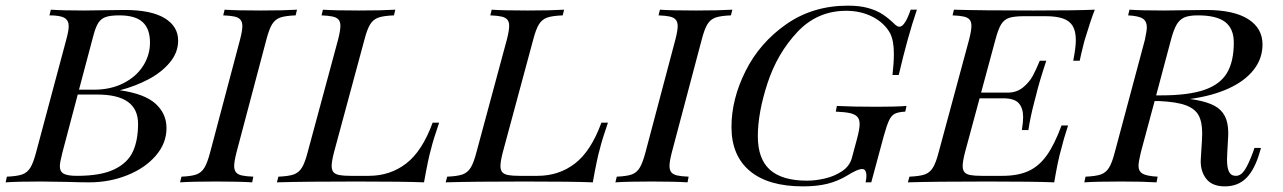

<svg xmlns="http://www.w3.org/2000/svg" viewBox="-52 -642 4517 676"><path d="M534.2 -190.9Q534.2 -137.7 496.6 -94Q459 -50.3 396.2 -25.1Q333.5 0 262.2 0Q228 0 189 -1.5Q99.6 -2.9 89.8 -2.9Q10.3 -2.9 -32.2 0L-27.8 -20Q8.3 -21.5 26.1 -27.8Q43.9 -34.2 54.7 -51.3Q65.4 -68.4 75.2 -106L181.2 -502Q189.9 -533.7 189.9 -549.8Q189.9 -570.3 174.8 -579.1Q159.7 -587.9 122.1 -587.9L127 -607.9Q167.5 -605 246.1 -605Q267.6 -605 313.5 -606Q361.3 -606.9 387.2 -606.9Q480 -606.9 527.6 -578.1Q575.2 -549.3 575.2 -499Q575.2 -457.5 546.4 -422.6Q517.6 -387.7 471.2 -363Q424.8 -338.4 370.1 -324.2Q456.5 -312 495.4 -277.1Q534.2 -242.2 534.2 -190.9ZM278.8 -326.2Q337.4 -326.2 382.3 -348.9Q427.2 -371.6 451.7 -409.7Q476.1 -447.8 476.1 -492.2Q476.1 -540.5 450.2 -564.2Q424.3 -587.9 368.2 -587.9Q337.4 -587.9 320.8 -582.3Q304.2 -576.7 294.4 -561.8Q284.7 -546.9 276.9 -517.1L226.1 -326.2ZM434.1 -206.1Q434.1 -309.1 291 -309.1H221.7L168 -106Q158.7 -70.3 158.7 -56.6Q158.7 -38.1 172.1 -30.5Q185.5 -22.9 219.2 -22.9Q303.2 -22.9 350.3 -45.7Q397.5 -68.4 415.8 -108.2Q434.1 -147.9 434.1 -206.1Z M772.5 -57.6Q772.5 -43 779.1 -35.2Q785.6 -27.3 799.8 -24.2Q814 -21 839.8 -20L835.9 0Q789.1 -2.9 709 -2.9Q625 -2.9 582 0L586.9 -20Q622.1 -21.5 639.6 -27.8Q657.2 -34.2 667.7 -51.5Q678.2 -68.8 688 -106L793 -502Q801.3 -533.7 801.3 -549.8Q801.3 -564.9 794.4 -572.8Q787.6 -580.6 773.7 -583.7Q759.8 -586.9 733.9 -587.9L738.8 -607.9Q778.8 -605 865.7 -605Q946.3 -605 993.7 -607.9L988.8 -587.9Q952.1 -586.4 934.3 -580.1Q916.5 -573.7 906 -556.6Q895.5 -539.6 885.7 -502L780.8 -106Q772.5 -73.7 772.5 -57.6Z M1465.8 -118.2Q1456.1 -85.4 1440.9 0Q1371.1 -2.9 1203.1 -2.9Q1018.1 -2.9 922.9 0L928.2 -20Q964.4 -21.5 982.2 -27.8Q1000 -34.2 1010.7 -51.3Q1021.5 -68.4 1031.2 -106L1138.2 -502Q1146.5 -534.2 1146.5 -550.8Q1146.5 -565.4 1139.9 -573Q1133.3 -580.6 1119.4 -583.7Q1105.5 -586.9 1080.1 -587.9L1085 -607.9Q1125 -605 1211.9 -605Q1292.5 -605 1339.8 -607.9L1335 -587.9Q1298.3 -586.4 1280.3 -580.1Q1262.2 -573.7 1251.5 -556.6Q1240.7 -539.6 1231 -502L1124 -106Q1115.7 -73.7 1115.7 -57.6Q1115.7 -43 1122.3 -35.6Q1128.9 -28.3 1143.1 -25.6Q1157.2 -22.9 1183.1 -22.9H1246.1Q1321.8 -22.9 1378.2 -66.4Q1434.6 -109.9 1471.2 -210H1494.1Q1473.1 -148.9 1465.8 -118.2Z M2060.1 -118.2Q2050.3 -85.4 2035.2 0Q1965.3 -2.9 1797.4 -2.9Q1612.3 -2.9 1517.1 0L1522.5 -20Q1558.6 -21.5 1576.4 -27.8Q1594.2 -34.2 1605 -51.3Q1615.7 -68.4 1625.5 -106L1732.4 -502Q1740.7 -534.2 1740.7 -550.8Q1740.7 -565.4 1734.1 -573Q1727.5 -580.6 1713.6 -583.7Q1699.7 -586.9 1674.3 -587.9L1679.2 -607.9Q1719.2 -605 1806.2 -605Q1886.7 -605 1934.1 -607.9L1929.2 -587.9Q1892.6 -586.4 1874.5 -580.1Q1856.4 -573.7 1845.7 -556.6Q1835 -539.6 1825.2 -502L1718.3 -106Q1710 -73.7 1710 -57.6Q1710 -43 1716.6 -35.6Q1723.1 -28.3 1737.3 -25.6Q1751.5 -22.9 1777.3 -22.9H1840.3Q1916 -22.9 1972.4 -66.4Q2028.8 -109.9 2065.4 -210H2088.4Q2067.4 -148.9 2060.1 -118.2Z M2305.2 -57.6Q2305.2 -43 2311.8 -35.2Q2318.4 -27.3 2332.5 -24.2Q2346.7 -21 2372.6 -20L2368.7 0Q2321.8 -2.9 2241.7 -2.9Q2157.7 -2.9 2114.7 0L2119.6 -20Q2154.8 -21.5 2172.4 -27.8Q2189.9 -34.2 2200.4 -51.5Q2210.9 -68.8 2220.7 -106L2325.7 -502Q2334 -533.7 2334 -549.8Q2334 -564.9 2327.1 -572.8Q2320.3 -580.6 2306.4 -583.7Q2292.5 -586.9 2266.6 -587.9L2271.5 -607.9Q2311.5 -605 2398.4 -605Q2479 -605 2526.4 -607.9L2521.5 -587.9Q2484.9 -586.4 2467 -580.1Q2449.2 -573.7 2438.7 -556.6Q2428.2 -539.6 2418.5 -502L2313.5 -106Q2305.2 -73.7 2305.2 -57.6Z M2998.5 -21.5Q2998.5 -46.9 2983.4 -46.9Q2967.3 -46.9 2930.7 -23.9Q2897.5 -3.9 2860.8 5.1Q2824.2 14.2 2775.4 14.2Q2652.8 14.2 2588.1 -40Q2523.4 -94.2 2523.4 -194.8Q2523.4 -293 2573.2 -392.3Q2623 -491.7 2716.6 -556.9Q2810.1 -622.1 2933.6 -622.1Q2974.6 -622.1 3004.4 -613.8Q3034.2 -605.5 3055.2 -591.8Q3076.2 -578.1 3097.7 -557.1Q3106.9 -547.9 3114.7 -547.9Q3133.8 -547.9 3154.3 -607.9H3176.3Q3144 -513.7 3112.3 -377.9H3090.3Q3095.2 -420.9 3095.2 -453.1Q3095.2 -499 3081.5 -525.9Q3060.5 -562.5 3019.3 -583.3Q2978 -604 2927.2 -604Q2825.2 -604 2754.9 -528.8Q2684.6 -453.6 2650.4 -349.4Q2616.2 -245.1 2616.2 -162.1Q2616.2 -82.5 2658.9 -44.2Q2701.7 -5.9 2789.6 -5.9Q2819.3 -5.9 2852.8 -13.7Q2886.2 -21.5 2912.8 -39.3Q2939.5 -57.1 2947.3 -85.9L2965.3 -152.8Q2974.6 -187.5 2974.6 -204.6Q2974.6 -222.2 2966.3 -231Q2958 -239.7 2940.7 -243.7Q2923.3 -247.6 2890.6 -249L2894.5 -269Q2947.3 -266.1 3035.6 -266.1Q3103 -266.1 3139.6 -269L3135.3 -249Q3110.4 -247.6 3098.4 -241.5Q3086.4 -235.4 3078.4 -218.5Q3070.3 -201.7 3059.6 -163.1L3015.6 0H2995.6Q2998.5 -13.7 2998.5 -21.5Z M3802.7 -607.9Q3788.1 -571.3 3766.6 -500L3763.7 -488.8Q3752.9 -445.8 3749.5 -428.2H3726.6Q3735.8 -473.6 3735.8 -501Q3735.8 -531.7 3725.1 -550Q3714.4 -568.4 3690.9 -576.7Q3667.5 -585 3628.9 -585H3555.7Q3519.5 -585 3501.7 -579.3Q3483.9 -573.7 3473.1 -556.6Q3462.4 -539.6 3452.6 -502L3402.3 -315.9H3495.6Q3527.3 -315.9 3549.6 -334Q3571.8 -352.1 3584 -374.5Q3596.2 -397 3608.9 -428.2H3631.8Q3606.4 -351.6 3595.7 -306.2L3589.4 -282.2Q3575.7 -230.5 3568.8 -184.1H3545.9Q3550.3 -212.4 3550.3 -230Q3550.3 -261.2 3534.9 -278.6Q3519.5 -295.9 3479.5 -295.9H3397L3345.7 -106Q3337.4 -73.7 3337.4 -57.6Q3337.4 -43 3344 -35.6Q3350.6 -28.3 3364.7 -25.6Q3378.9 -22.9 3404.8 -22.9H3477.5Q3532.2 -22.9 3569.1 -39.8Q3606 -56.6 3633.3 -94.7Q3660.6 -132.8 3685.5 -200.2H3708.5Q3691.4 -147.5 3684.6 -118.2Q3672.9 -78.6 3659.7 0Q3589.8 -2.9 3424.8 -2.9Q3239.7 -2.9 3144.5 0L3149.9 -20Q3186 -21.5 3203.9 -27.8Q3221.7 -34.2 3232.4 -51.3Q3243.2 -68.4 3252.9 -106L3359.9 -502Q3368.2 -534.2 3368.2 -550.8Q3368.2 -565.4 3361.6 -573Q3355 -580.6 3341.1 -583.7Q3327.1 -586.9 3301.8 -587.9L3306.6 -607.9Q3400.9 -605 3585.9 -605Q3736.8 -605 3802.7 -607.9Z M4387.7 -121.1 4383.8 -107.9Q4366.2 -45.9 4336.7 -15.9Q4307.1 14.2 4260.7 14.2Q4214.8 14.2 4194.1 -13.7Q4173.3 -41.5 4175.8 -82L4179.7 -145Q4180.7 -164.6 4180.7 -172.9Q4180.7 -212.9 4168 -236.1Q4155.3 -259.3 4123.3 -271.2Q4091.3 -283.2 4031.2 -286.1H4025.9H4013.2L3964.8 -106Q3956.5 -71.8 3956.5 -58.1Q3956.5 -39.1 3970.9 -30.5Q3985.4 -22 4023.9 -20L4020 0Q3973.1 -2.9 3896 -2.9Q3808.1 -2.9 3765.6 0L3770 -20Q3806.2 -21.5 3824 -27.8Q3841.8 -34.2 3852.5 -51.3Q3863.3 -68.4 3873 -106L3979 -502Q3985.8 -533.7 3985.8 -545.9Q3985.8 -566.9 3971.7 -576.4Q3957.5 -585.9 3919.9 -587.9L3924.8 -607.9Q3965.3 -605 4047.9 -605Q4070.8 -605 4119.6 -606Q4168.5 -606.9 4193.8 -606.9Q4292 -606.9 4342.5 -574.7Q4393.1 -542.5 4393.1 -485.8Q4393.1 -435.5 4361.8 -396Q4330.6 -356.4 4273.2 -330.3Q4215.8 -304.2 4137.7 -293.5L4159.7 -290Q4199.2 -282.7 4223.6 -269.8Q4248 -256.8 4260.3 -233.6Q4272.5 -210.4 4272.5 -172.9Q4272.5 -163.1 4272 -158.2L4269 -105Q4268.1 -87.4 4268.1 -79.6Q4268.1 -51.8 4275.1 -37.4Q4282.2 -22.9 4299.3 -22.9Q4316.9 -22.9 4330.3 -43.2Q4343.8 -63.5 4359.9 -106.9L4364.7 -121.1ZM4035.6 -306.2Q4131.3 -306.2 4187.3 -325.2Q4243.2 -344.2 4267.6 -384.5Q4292 -424.8 4292 -492.2Q4292 -541 4261.7 -564.5Q4231.4 -587.9 4165 -587.9Q4134.8 -587.9 4117.9 -580.6Q4101.1 -573.2 4090.6 -555.2Q4080.1 -537.1 4070.8 -502L4018.6 -306.2Z"/></svg>

Font: TypoPRO Playfair Display SC
Style: Italic
Weight: 400
Italic angle: -14°
Designer: Claus Eggers Sørensen
Foundry: Claus Eggers Sørensen
Version: Version 1.004;PS 001.004;hotconv 1.0.70;makeotf.lib2.5.58329